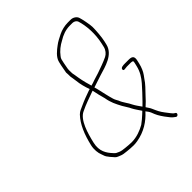

<svg xmlns="http://www.w3.org/2000/svg" viewBox="-200 -805 961 961"><g transform="rotate(-45 280.0 -324.5)"><path d="M301 -377 297.8 -389C289.6 -415.1 283.7 -444.3 279.4 -474L276.7 -488C276.4 -503.8 274.5 -513.1 279.1 -533C280.2 -541 281.7 -548.7 283.4 -556L288 -576C289.1 -580.7 291.9 -585.7 296.4 -591C311.8 -612 333.6 -629 357 -641C379.2 -654.9 405.7 -666 436.8 -666H455.8C467.8 -666 478.3 -658.1 481.1 -650C494.1 -609.9 499.7 -548.6 485.7 -488L481.5 -470C477.4 -452 464.5 -437 450.3 -430C425 -417.7 395.9 -407.9 367.9 -398L332.3 -387C319.9 -382.3 309.5 -379 301 -377ZM391.9 -108C391 -106.7 387.1 -103 380.4 -97C370.9 -87.6 349.1 -69.5 338.3 -62C313.5 -47.7 279.1 -34 243.3 -34C235.7 -34 228.6 -34.3 222.1 -35L200.5 -37C188 -38.2 174.3 -39.7 165.2 -44C151.5 -50.5 149.6 -48.9 138.3 -62C115.8 -86.1 94.9 -116.5 106.6 -167C119.2 -221.8 140.3 -295.1 182.5 -314C216.1 -330.6 249.9 -341.4 287 -355C291.2 -332 297.9 -307 303.8 -285C309.9 -248.8 321.9 -226.2 337.1 -197.5C344.7 -183.2 356.5 -168 362.5 -154C371.1 -137.6 379.7 -126.8 391.9 -108ZM524.8 -337H497.8C485.6 -337 468.1 -336.5 467.4 -324.5C466.7 -312.1 482.8 -319 493.6 -319H520.6C524.6 -319 528.8 -318.3 533.2 -317C537 -314.8 535.3 -308.7 534 -303L530 -286C522.3 -252.7 505.9 -228.7 487.9 -207.5C469.6 -185.9 444.8 -160.4 425.3 -140L407.2 -122C396.5 -137.4 386.7 -150.3 379.1 -165C370.8 -184.1 351.3 -206.8 344.4 -227C339.6 -236.9 334.6 -243.2 331.3 -254.5C323.1 -282 317.3 -310.6 310.5 -340L305.1 -360C322 -365.7 351.7 -375.3 369 -381C416.9 -395.8 485.9 -411 499.5 -470L503.7 -488C509.4 -512.7 512.7 -557.6 512.6 -581C512.6 -597.1 502.5 -647.1 498.1 -659C494.1 -671.9 479 -684 459.9 -684H440.9C417.7 -684 393.4 -677.8 375.4 -669C359.3 -661 337.8 -650.6 323.5 -639C304.9 -625.2 276.3 -603.2 270 -576L265.4 -556C263.7 -548.7 262.2 -541 261.1 -533C259 -524.3 257.8 -517.7 257.4 -513L258.2 -499C258.5 -494.3 258.6 -489 258.5 -483C259.8 -470.1 262.8 -462.1 263.7 -449C266.4 -421.8 273.8 -395 282.6 -371C279.8 -370.3 277.3 -369.7 275.2 -369C249.2 -359.8 222.6 -350.2 198.8 -339C183.3 -331.8 169.8 -327.8 158 -316C124.3 -280.4 103 -229.4 88.6 -167C82.8 -142.2 86 -114.7 92.9 -99C96.6 -87.3 100 -76.3 107.7 -68C110.6 -63.3 115.8 -57 123.3 -49C135.1 -33.6 139.3 -33.5 155.2 -27C165.5 -21.9 180.3 -20.3 194.4 -19L215.9 -17C223.1 -16.3 230.9 -16 239.2 -16C247.5 -16 256.5 -16.8 266.3 -18.5C322.9 -28.2 366.2 -56.3 400.9 -95C407.3 -86.7 413 -79.6 417.2 -70C426.5 -44.7 433.3 -32.6 449.3 -10L467 13C473.5 21.5 480.9 26.8 489.4 33C498.5 39.7 510.6 24.7 502.8 18L495 13C491.1 9.7 487.1 5.3 483 0L465.3 -23C449.9 -43.1 444 -56.6 434.2 -79C429.4 -90.8 422.6 -98.3 416.2 -109C431 -122.2 445.3 -136.5 457.9 -151C475.2 -169.1 499.9 -193.4 512.4 -214L523.4 -229C533.9 -243.4 542.9 -263.8 548 -286L551.9 -303C557.6 -327.4 550 -337 524.8 -337Z"/></g></svg>

Font: HoneyBee
Style: BLnIt
Weight: 100
Foundry: Cannot Into Space Fonts
Version: Version 0.89